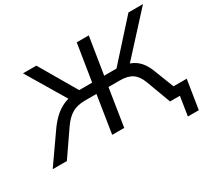

<svg xmlns="http://www.w3.org/2000/svg" viewBox="-195 -965 1492 1383"><g transform="rotate(-30 551.0 -273.5)"><path d="M1003 158 1028 0H976L988 -82H1132L1094 158ZM-30 0 143 -247Q175 -291 209.5 -321.5Q244 -352 284.5 -370Q325 -388 374 -393L334 -363L130 -705H241L430 -381L408 -398H528L577 -705H677L628 -398H746L715 -381L1007 -705H1128L815 -363L778 -393Q825 -388 859 -370Q893 -352 917 -321.5Q941 -291 958 -247L1054 0H946L870 -205Q848 -262 811 -287Q774 -312 710 -312H614L565 0H465L514 -312H418Q356 -312 312.5 -287.5Q269 -263 229 -205L88 0Z"/></g></svg>

Font: Nunito Sans 10pt SemiExpanded Medium
Style: Italic
Weight: 500
Width: 6
Italic angle: -9°
Designer: Vernon Adams
Foundry: Vernon Adams
Version: Version 3.101;gftools[0.9.27]